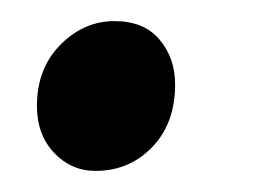

<svg xmlns="http://www.w3.org/2000/svg" viewBox="-20 -152 257 182"><path d="M15 -51.5Q15 -87 37.2 -109.5Q59.5 -132 88.5 -132Q116.5 -132 131.2 -114.5Q146 -97 146 -72Q146 -35 124.2 -12.5Q102.5 10 70.5 10Q47.5 10 31.2 -7.2Q15 -24.5 15 -51.5Z"/></svg>

Font: Merriweather 72pt SemiBold
Style: Italic
Weight: 600
Italic angle: -7.8°
Version: Version 2.101